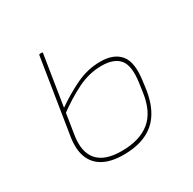

<svg xmlns="http://www.w3.org/2000/svg" viewBox="-117 -596 729 727"><g transform="rotate(-30 248.0 -233.0)"><path d="M227 12Q173 12 139 -6.5Q105 -25 91.5 -60.5Q78 -96 86 -147L138 -474Q139 -478 142 -478H151Q155 -478 154 -474L102 -146Q91 -76 122.5 -40Q154 -4 227 -4Q306 -4 351 -40.5Q396 -77 407 -156L412 -191Q423 -264 399.5 -293Q376 -322 321 -322Q267 -322 215.5 -296.5Q164 -271 110 -231L113 -251Q167 -289 218.5 -313.5Q270 -338 325 -338Q384 -338 411.5 -304.5Q439 -271 428 -194L423 -156Q409 -70 360.5 -29Q312 12 227 12Z"/></g></svg>

Font: Sofia Sans Hairline
Style: Italic
Weight: 1
Italic angle: -9°
Designer: Botio Nikoltchev, Ani Petrova
Foundry: lettersoup
Version: Version 4.102